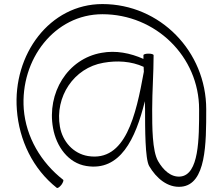

<svg xmlns="http://www.w3.org/2000/svg" viewBox="-20 -805 1075 945"><path d="M291 80C182 -5 108 -130 97 -268C79 -513 249 -735 484 -735C746 -735 960 -527 960 -267C960 -123 960 56 867 64C820 68 782 30 758 -12C729 -63 729 -180 729 -267C729 -356 736 -444 736 -533C736 -538 725 -541 711 -541C697 -541 686 -538 686 -533C686 -527 686 -521 686 -515C621 -544 550 -558 480 -545C312 -516 210 -347 241 -175C257 -84 316 -2 405 12C571 39 647 -120 693 -307C693 -294 694 -280 694 -267C694 -171 694 -24 714 12C749 72 805 120 872 114C995 103 995 -99 995 -267C995 -552 768 -785 484 -785C225 -785 42 -537 63 -265C74 -115 142 27 260 120C264 122 273 116 282 105C290 94 294 83 291 80ZM413 -37C341 -49 288 -108 275 -181C249 -328 343 -471 489 -496C556 -508 626 -504 687 -476C687 -468 688 -460 688 -452C649 -237 598 -7 413 -37Z"/></svg>

Font: Nupuram Thin
Style: Regular
Weight: 100
Designer: Santhosh Thottingal (santhosh.thottingal@gmail.com)
Foundry: SMC
Version: Version 1.000